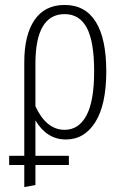

<svg xmlns="http://www.w3.org/2000/svg" viewBox="-20 -552 507 775"><path d="M123 -66V77H258V114H123V195L78 203V114H17V77H78V-301Q78 -411 119.5 -471.5Q161 -532 241 -532Q324 -532 366.5 -464Q409 -396 409 -264Q409 -130 365 -59.5Q321 11 246 11Q169 11 123 -66ZM123 -294V-123Q167 -28 241 -28Q298 -28 329 -86Q360 -144 360 -264Q360 -384 330.5 -439.5Q301 -495 241 -495Q123 -495 123 -294Z"/></svg>

Font: Fira Sans Extra Condensed ExtraLight
Style: Regular
Weight: 275
Width: 1
Designer: Carrois Corporate & Edenspiekermann AG
Foundry: Carrois Corporate GbR & Edenspiekermann AG
Version: Version 4.203